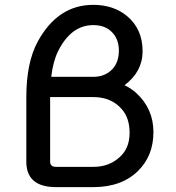

<svg xmlns="http://www.w3.org/2000/svg" viewBox="-20 -767 722 787"><path d="M210 0Q87.9 0 87.9 -104.5V-368.7Q87.9 -510.7 134.8 -596.7Q216.8 -747.1 362.3 -747.1Q444.3 -747.1 499.5 -702.1Q564.5 -648.9 564.5 -557.1Q564.5 -473.1 490.2 -417.5Q514.2 -407.2 537.6 -386.7Q608.9 -321.8 608.9 -225.6Q608.9 -128.9 546.4 -66.9Q479 0 362.3 0ZM362.3 -369.1H185.5V-368.7V-104.5Q185.5 -83 210 -83H362.3Q433.6 -83 478.5 -130.9Q511.2 -165.5 511.2 -222.7Q511.2 -282.7 479.5 -319.3Q436.5 -369.1 362.3 -369.1ZM189.9 -452.1H362.3Q411.1 -452.1 440.9 -483.9Q467.3 -512.7 467.3 -559.6Q467.3 -606 439.2 -635Q411.1 -664.1 362.3 -664.1Q272 -664.1 218.8 -558.6Q197.8 -517.1 189.9 -452.1Z"/></svg>

Font: Nova Oval
Style: Book
Weight: 400
Version: Version 2.000